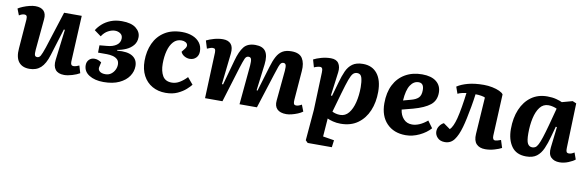

<svg xmlns="http://www.w3.org/2000/svg" viewBox="-51 -977 5060 1651"><g transform="rotate(10 2479.0 -151.5)"><path d="M5 -479Q21 -490 48 -501Q75 -512 103.5 -519Q132 -526 154 -526Q203 -526 227 -501Q251 -476 246 -427L221 -159Q218 -124 222.5 -110.5Q227 -97 244 -97Q262 -97 273 -116Q284 -135 303 -191L406 -513H560L540 -110Q539 -75 563 -75Q575 -75 588.5 -79Q602 -83 614 -89L633 -25Q608 -10 568.5 2Q529 14 498 14Q445 14 421.5 -16Q398 -46 405 -102L438 -369L429 -371L356 -135Q332 -56 293.5 -21Q255 14 195 14Q132 14 101 -25.5Q70 -65 77 -144L97 -400Q98 -423 92 -431Q86 -439 73 -439Q52 -439 27 -423Z M842 15Q765 15 716 -16Q667 -47 667 -102Q667 -131 685.5 -150Q704 -169 733 -169Q751 -169 765.5 -163Q780 -157 794 -148L784 -104Q780 -83 796.5 -68.5Q813 -54 846 -54Q875 -54 895.5 -69Q916 -84 927.5 -107Q939 -130 939 -154Q939 -183 922.5 -198.5Q906 -214 881 -220Q856 -226 830 -226H753L754 -290L819 -296Q870 -300 901 -322Q932 -344 932 -382Q932 -409 911.5 -423Q891 -437 865 -437Q837 -437 805.5 -420.5Q774 -404 751 -368L692 -411Q709 -440 739 -467Q769 -494 811.5 -511Q854 -528 909 -528Q991 -528 1032 -495.5Q1073 -463 1073 -417Q1073 -375 1049 -346Q1025 -317 988 -300.5Q951 -284 912 -278V-271Q1001 -280 1045.5 -252Q1090 -224 1090 -167Q1090 -120 1062 -78.5Q1034 -37 978.5 -11Q923 15 842 15Z M1436 -526Q1486 -526 1526.5 -510Q1567 -494 1590.5 -463Q1614 -432 1614 -388Q1614 -353 1592.5 -331.5Q1571 -310 1537 -310Q1513 -310 1490.5 -323Q1468 -336 1459 -358L1482 -387Q1498 -407 1495.5 -422Q1493 -437 1478 -445.5Q1463 -454 1442 -454Q1400 -454 1372 -423.5Q1344 -393 1330.5 -342Q1317 -291 1317 -229Q1317 -164 1341 -123Q1365 -82 1421 -82Q1457 -82 1490 -102Q1523 -122 1552 -153L1601 -95Q1589 -79 1560.5 -53Q1532 -27 1488 -6.5Q1444 14 1384 14Q1318 14 1267 -15Q1216 -44 1187.5 -98Q1159 -152 1159 -226Q1159 -311 1190 -379Q1221 -447 1283 -486.5Q1345 -526 1436 -526Z M2060 -344Q2063 -382 2058 -399Q2053 -416 2034 -416Q2014 -416 2003.5 -393Q1993 -370 1974 -310L1879 0H1727L1743 -401Q1743 -422 1738 -429.5Q1733 -437 1718 -437Q1708 -437 1695.5 -432.5Q1683 -428 1669 -422L1648 -490Q1676 -504 1715 -515Q1754 -526 1792 -526Q1839 -526 1862 -499Q1885 -472 1879 -416L1849 -145L1859 -143L1920 -363Q1942 -444 1974.5 -485Q2007 -526 2075 -526Q2139 -526 2164.5 -489Q2190 -452 2181 -375L2152 -144L2160 -142L2225 -358Q2242 -416 2262 -453Q2282 -490 2312 -508Q2342 -526 2390 -526Q2460 -526 2486 -484.5Q2512 -443 2506 -374L2486 -120Q2484 -97 2488.5 -85.5Q2493 -74 2510 -74Q2530 -74 2557 -90L2579 -33Q2562 -20 2536.5 -9.5Q2511 1 2485 7.5Q2459 14 2438 14Q2384 14 2358 -12Q2332 -38 2337 -87L2362 -351Q2365 -389 2359.5 -402.5Q2354 -416 2338 -416Q2326 -416 2318 -408Q2310 -400 2300.5 -375Q2291 -350 2275 -298L2180 0H2028Z M2678 -392Q2679 -417 2673.5 -427Q2668 -437 2655 -437Q2645 -437 2628.5 -432.5Q2612 -428 2603 -423L2584 -489Q2610 -503 2651 -514.5Q2692 -526 2734 -526Q2782 -526 2802 -496Q2822 -466 2816 -418L2789 -211L2799 -209L2834 -332Q2850 -390 2869.5 -433.5Q2889 -477 2923 -501.5Q2957 -526 3015 -526Q3095 -526 3139.5 -470Q3184 -414 3184 -312Q3184 -220 3153 -146.5Q3122 -73 3061.5 -29.5Q3001 14 2912 14Q2876 14 2845 6Q2814 -2 2796 -11L2784 148L2882 164L2874 226H2663L2643 206L2666 -63ZM2979 -440Q2957 -440 2942.5 -425Q2928 -410 2912.5 -367.5Q2897 -325 2873 -241L2826 -76Q2840 -69 2857.5 -64.5Q2875 -60 2896 -60Q2940 -60 2969.5 -96Q2999 -132 3014 -192.5Q3029 -253 3029 -325Q3029 -372 3020 -406Q3011 -440 2979 -440Z M3531 -526Q3612 -526 3655.5 -491Q3699 -456 3699 -395Q3699 -326 3651 -287.5Q3603 -249 3505 -222L3409 -197Q3415 -149 3443.5 -117.5Q3472 -86 3518 -86Q3582 -86 3651 -144L3695 -84Q3658 -42 3599 -14Q3540 14 3480 14Q3376 14 3314.5 -50Q3253 -114 3253 -225Q3253 -319 3287 -386Q3321 -453 3384 -489.5Q3447 -526 3531 -526ZM3559 -393Q3559 -454 3513 -454Q3470 -454 3441.5 -411Q3413 -368 3407 -276L3473 -294Q3516 -305 3537.5 -326Q3559 -347 3559 -393Z M3837 -473Q3874 -498 3932 -513.5Q3990 -529 4070 -529Q4107 -529 4143.5 -521.5Q4180 -514 4206 -502Q4232 -490 4241 -476L4224 -112Q4223 -75 4247 -75Q4261 -75 4296 -88L4317 -22Q4296 -10 4255.5 2Q4215 14 4175 14Q4124 14 4097.5 -14.5Q4071 -43 4075 -101L4096 -423Q4086 -429 4061.5 -433Q4037 -437 4012 -437Q4005 -383 3995 -327Q3985 -271 3974.5 -222Q3964 -173 3955 -142Q3934 -67 3903.5 -26.5Q3873 14 3822 14Q3781 14 3758 -10Q3735 -34 3735 -64Q3735 -90 3750 -112Q3765 -134 3787 -145L3846 -103Q3874 -130 3894 -207Q3905 -250 3915.5 -312.5Q3926 -375 3933 -434Q3916 -432 3894.5 -427Q3873 -422 3858 -414Z M4865 -118Q4864 -96 4869 -85.5Q4874 -75 4891 -75Q4912 -75 4937 -92L4958 -34Q4940 -18 4901 -2Q4862 14 4823 14Q4776 14 4749 -13Q4722 -40 4729 -99L4750 -280L4740 -282L4715 -191Q4699 -131 4678.5 -84.5Q4658 -38 4624 -12Q4590 14 4532 14Q4446 14 4404.5 -44.5Q4363 -103 4363 -196Q4363 -293 4394.5 -367.5Q4426 -442 4484.5 -484Q4543 -526 4624 -526Q4668 -526 4702 -517Q4736 -508 4754 -499L4845 -524L4878 -510ZM4571 -72Q4586 -72 4598 -79.5Q4610 -87 4621.5 -109Q4633 -131 4647 -173.5Q4661 -216 4680 -286L4720 -436Q4709 -442 4688 -447.5Q4667 -453 4647 -453Q4601 -453 4572.5 -416Q4544 -379 4530.5 -318Q4517 -257 4517 -185Q4517 -120 4530.5 -96Q4544 -72 4571 -72Z"/></g></svg>

Font: Literata 12pt
Style: Bold Italic
Weight: 700
Italic angle: -2°
Designer: Latin by Veronika Burian and Jose Scaglione. Greek by Irene Vlachou. Cyrillic by Vera Evstafieva
Foundry: TypeTogether
Version: Version 3.002